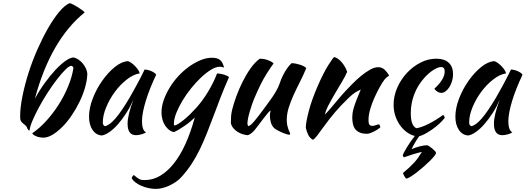

<svg xmlns="http://www.w3.org/2000/svg" viewBox="-20 -853 3394 1240"><path d="M189 7Q235 -24 279 -72.5Q323 -121 359 -177.5Q395 -234 420 -295Q445 -356 454 -412Q454 -424 441 -428Q427 -428 402.5 -403.5Q378 -379 348.5 -341Q319 -303 288.5 -256Q258 -209 233 -162.5Q208 -116 190.5 -75.5Q173 -35 171 -10Q161 -10 154 -30Q152 -35 147 -40.5Q142 -46 131 -54Q126 -58 121 -63.5Q116 -69 114 -73Q110 -81 110 -99Q110 -158 125 -232Q140 -306 164.5 -383Q189 -460 222 -534.5Q255 -609 290.5 -671Q326 -733 362 -776Q398 -819 430 -833Q440 -830 454 -823Q468 -816 482 -807Q496 -798 508.5 -789Q521 -780 527 -773Q417 -684 336.5 -544.5Q256 -405 205 -215Q233 -267 268 -315.5Q303 -364 337.5 -401Q372 -438 403.5 -460Q435 -482 456 -482Q472 -478 487 -468Q502 -458 514 -443.5Q526 -429 534 -412.5Q542 -396 544 -378Q543 -336 529.5 -288.5Q516 -241 493.5 -195Q471 -149 442.5 -107Q414 -65 382.5 -33.5Q351 -2 319.5 17Q288 36 260 36Q248 36 235.5 33.5Q223 31 212.5 26.5Q202 22 195.5 17Q189 12 189 7Z M914 -404Q924 -404 937.5 -400.5Q951 -397 962 -391.5Q973 -386 980.5 -380Q988 -374 988 -369Q968 -327 951 -284.5Q934 -242 922 -203Q910 -164 903.5 -130Q897 -96 897 -71Q897 -43 903 -24.5Q909 -6 923 2Q911 10 892 15Q873 20 858 20Q804 20 804 -54Q804 -111 842 -210Q822 -164 796 -123.5Q770 -83 743 -52Q716 -21 688.5 -1.5Q661 18 638 22Q601 20 578 -13.5Q555 -47 555 -99Q555 -155 579 -217Q603 -279 640.5 -332Q678 -385 722 -420.5Q766 -456 807 -458Q817 -455 829.5 -446Q842 -437 853.5 -425Q865 -413 873 -400.5Q881 -388 882 -379Q842 -373 799.5 -340Q757 -307 722.5 -260.5Q688 -214 666 -161Q644 -108 644 -62Q644 -43 658 -38Q687 -44 725 -87.5Q763 -131 817 -222Q827 -240 839.5 -262Q852 -284 865 -308Q878 -332 890.5 -356.5Q903 -381 914 -404Z M831 298Q831 292 835 287Q839 282 844 277Q856 288 864.5 294Q873 300 880.5 304Q888 308 896 309Q904 310 915 310Q967 310 1014 282.5Q1061 255 1102.5 203Q1144 151 1178 76Q1212 1 1238 -94Q1226 -82 1208.5 -67.5Q1191 -53 1172 -40Q1153 -27 1134.5 -16Q1116 -5 1103 0Q1086 -3 1071.5 -14.5Q1057 -26 1046 -43Q1035 -60 1029 -81.5Q1023 -103 1023 -127Q1023 -166 1037.5 -207Q1052 -248 1076 -287.5Q1100 -327 1132.5 -362Q1165 -397 1201.5 -423Q1238 -449 1275.5 -464.5Q1313 -480 1349 -480Q1384 -480 1401.5 -465.5Q1419 -451 1427 -416Q1416 -422 1399 -422Q1375 -422 1343.5 -403Q1312 -384 1279.5 -353.5Q1247 -323 1215 -283.5Q1183 -244 1158.5 -203Q1134 -162 1118.5 -123Q1103 -84 1103 -53Q1103 -46 1104 -44.5Q1105 -43 1107 -43Q1116 -43 1131.5 -53Q1147 -63 1166.5 -78.5Q1186 -94 1207 -114.5Q1228 -135 1247 -156Q1290 -204 1325.5 -263.5Q1361 -323 1382 -379Q1409 -377 1430 -370Q1451 -363 1459 -355Q1425 -277 1404.5 -224Q1384 -171 1369 -130Q1342 -58 1318.5 1.5Q1295 61 1270.5 111.5Q1246 162 1217.5 205.5Q1189 249 1153 289Q1136 308 1114.5 322.5Q1093 337 1070.5 347Q1048 357 1026.5 362Q1005 367 987 367Q963 367 938 361.5Q913 356 891.5 346.5Q870 337 854 324.5Q838 312 831 298Z M1755 -22Q1736 -38 1729.5 -62Q1723 -86 1723 -103Q1723 -124 1728 -139Q1724 -139 1710 -123Q1696 -107 1679.5 -85Q1663 -63 1647 -42Q1631 -21 1623 -11Q1610 3 1598.5 11Q1587 19 1580 20Q1564 19 1546.5 13.5Q1529 8 1513.5 -2Q1498 -12 1486.5 -26Q1475 -40 1471 -58Q1471 -86 1472.5 -104Q1474 -122 1479 -143Q1488 -181 1505.5 -229Q1523 -277 1546 -323.5Q1569 -370 1597.5 -410.5Q1626 -451 1658 -474Q1667 -474 1679 -472.5Q1691 -471 1703.5 -467Q1716 -463 1727.5 -457.5Q1739 -452 1747 -443Q1738 -433 1701.5 -376Q1665 -319 1620 -212Q1615 -201 1608 -180Q1601 -159 1594 -136Q1587 -113 1582.5 -91Q1578 -69 1578 -56Q1578 -48 1580.5 -44Q1583 -40 1585 -38Q1600 -44 1623 -71Q1646 -98 1687 -154Q1697 -168 1710.5 -186Q1724 -204 1738 -224.5Q1752 -245 1764.5 -267Q1777 -289 1785 -311Q1789 -323 1795.5 -339.5Q1802 -356 1811.5 -374Q1821 -392 1833.5 -410.5Q1846 -429 1863 -445Q1876 -445 1891 -442Q1906 -439 1919.5 -434.5Q1933 -430 1943 -424.5Q1953 -419 1958 -413Q1940 -369 1918 -326Q1896 -283 1877 -241.5Q1858 -200 1845 -159Q1832 -118 1832 -79Q1832 -58 1835.5 -42.5Q1839 -27 1843 -16.5Q1847 -6 1850.5 1Q1854 8 1854 13Q1854 14 1852 16Q1851 17 1850 17Q1843 17 1832 14Q1821 11 1807.5 5.5Q1794 0 1780.5 -7Q1767 -14 1755 -22Z M2139 -485Q2165 -477 2188 -449.5Q2211 -422 2222 -389Q2211 -362 2188 -324Q2165 -286 2142 -246.5Q2119 -207 2100.5 -171.5Q2082 -136 2079 -113Q2095 -130 2114.5 -152.5Q2134 -175 2152.5 -197.5Q2171 -220 2187 -238.5Q2203 -257 2212 -266Q2231 -286 2257 -312.5Q2283 -339 2311.5 -362.5Q2340 -386 2369 -402.5Q2398 -419 2422 -419Q2448 -419 2465.5 -401.5Q2483 -384 2493 -365Q2493 -363 2485.5 -359.5Q2478 -356 2464 -340Q2450 -322 2432.5 -290.5Q2415 -259 2398.5 -222.5Q2382 -186 2371 -148Q2360 -110 2360 -79Q2360 -54 2366.5 -47Q2373 -40 2385 -40Q2396 -40 2408 -45Q2420 -50 2427 -50Q2431 -48 2433.5 -41.5Q2436 -35 2436 -30Q2428 -23 2417 -16Q2406 -9 2394 -3Q2382 3 2370.5 7Q2359 11 2350 11Q2321 11 2302.5 2.5Q2284 -6 2273.5 -20Q2263 -34 2259 -53.5Q2255 -73 2255 -95Q2255 -107 2257 -122Q2259 -137 2265 -157.5Q2271 -178 2282 -206.5Q2293 -235 2310 -275Q2308 -275 2283 -261Q2258 -247 2229 -218Q2182 -173 2144.5 -129Q2107 -85 2068 -31Q2046 0 2029.5 21.5Q2013 43 2001 50Q1980 38 1970 16.5Q1960 -5 1955 -28Q1955 -47 1960.5 -76Q1966 -105 1975.5 -140.5Q1985 -176 1999 -215Q2013 -254 2030 -293Q2068 -381 2099.5 -431Q2131 -481 2139 -485Z M2522 -176Q2522 -233 2545.5 -286.5Q2569 -340 2607.5 -381.5Q2646 -423 2695.5 -448.5Q2745 -474 2798 -474Q2850 -474 2878 -448Q2906 -422 2906 -374Q2906 -351 2899.5 -329.5Q2893 -308 2882.5 -291Q2872 -274 2858 -263.5Q2844 -253 2830 -253Q2818 -253 2805.5 -260.5Q2793 -268 2785 -280Q2852 -341 2852 -391Q2852 -420 2829 -420Q2809 -420 2779 -401Q2749 -382 2721 -351Q2678 -303 2655.5 -244.5Q2633 -186 2633 -122Q2633 -41 2669 -25Q2684 -27 2704 -34Q2724 -41 2747 -52.5Q2770 -64 2794.5 -79Q2819 -94 2842 -111Q2846 -108 2849 -102Q2852 -96 2852 -91Q2836 -71 2815 -52Q2794 -33 2771 -17Q2748 -1 2726 11Q2704 23 2687 27Q2671 50 2658 72Q2645 94 2638 111Q2647 106 2660.5 101.5Q2674 97 2688 93Q2702 89 2715.5 87Q2729 85 2738 85Q2742 85 2752 91.5Q2762 98 2771.5 106Q2781 114 2788.5 122Q2796 130 2796 134Q2796 141 2784 156Q2772 171 2753.5 189Q2735 207 2712 227Q2689 247 2668 263Q2647 279 2629.5 289.5Q2612 300 2604 300Q2602 300 2598.5 295.5Q2595 291 2591.5 285Q2588 279 2585.5 273Q2583 267 2583 264Q2606 245 2623 229Q2640 213 2654 198Q2668 183 2680 166Q2692 149 2705 128Q2697 130 2682 133.5Q2667 137 2650.5 142.5Q2634 148 2617.5 153.5Q2601 159 2589 163Q2586 161 2584 157.5Q2582 154 2581 151Q2586 134 2608 98Q2630 62 2659 25Q2630 18 2605 -1Q2580 -20 2561.5 -47Q2543 -74 2532.5 -107Q2522 -140 2522 -176Z M3280 -404Q3290 -404 3303.5 -400.5Q3317 -397 3328 -391.5Q3339 -386 3346.5 -380Q3354 -374 3354 -369Q3334 -327 3317 -284.5Q3300 -242 3288 -203Q3276 -164 3269.5 -130Q3263 -96 3263 -71Q3263 -43 3269 -24.5Q3275 -6 3289 2Q3277 10 3258 15Q3239 20 3224 20Q3170 20 3170 -54Q3170 -111 3208 -210Q3188 -164 3162 -123.5Q3136 -83 3109 -52Q3082 -21 3054.5 -1.5Q3027 18 3004 22Q2967 20 2944 -13.5Q2921 -47 2921 -99Q2921 -155 2945 -217Q2969 -279 3006.5 -332Q3044 -385 3088 -420.5Q3132 -456 3173 -458Q3183 -455 3195.5 -446Q3208 -437 3219.5 -425Q3231 -413 3239 -400.5Q3247 -388 3248 -379Q3208 -373 3165.5 -340Q3123 -307 3088.5 -260.5Q3054 -214 3032 -161Q3010 -108 3010 -62Q3010 -43 3024 -38Q3053 -44 3091 -87.5Q3129 -131 3183 -222Q3193 -240 3205.5 -262Q3218 -284 3231 -308Q3244 -332 3256.5 -356.5Q3269 -381 3280 -404Z"/></svg>

Font: Kaushan Script
Style: Regular
Weight: 400
Designer: Pablo Impallari
Foundry: Pablo Impallari
Version: Version 1.002